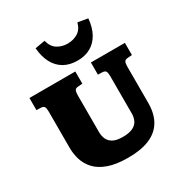

<svg xmlns="http://www.w3.org/2000/svg" viewBox="-223 -1169 1297 1355"><g transform="rotate(-30 426.0 -491.0)"><path d="M433 14Q334 14 270.5 -9Q207 -32 171.5 -70.5Q136 -109 121.5 -156.5Q107 -204 107 -252V-550Q107 -576 100.5 -587.5Q94 -599 71 -600L37 -601V-700H411V-601L375 -598Q355 -597 348.5 -585Q342 -573 342 -547V-246Q342 -212 354.5 -186.5Q367 -161 395 -146.5Q423 -132 471 -132Q525 -132 555 -147.5Q585 -163 596.5 -188.5Q608 -214 608 -243V-550Q608 -576 601.5 -587.5Q595 -599 572 -600L538 -601V-700H815V-601L779 -598Q759 -597 752.5 -585Q746 -573 746 -547V-252Q746 -162 710.5 -103Q675 -44 605.5 -15Q536 14 433 14ZM465 -758Q401 -758 355 -784.5Q309 -811 282.5 -861Q256 -911 250 -982L331 -996Q345 -942 381.5 -919.5Q418 -897 464 -897Q511 -897 547.5 -919.5Q584 -942 597 -993L678 -979Q672 -909 645 -859.5Q618 -810 572.5 -784Q527 -758 465 -758Z"/></g></svg>

Font: Literata Variable Black
Style: Regular
Weight: 900
Designer: Latin by Veronika Burian and Jose Scaglione. Greek by Irene Vlachou. Cyrillic by Vera Evstafieva.
Foundry: TypeTogether
Version: Version 3.021